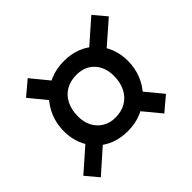

<svg xmlns="http://www.w3.org/2000/svg" viewBox="-130 -781 815 815"><g transform="rotate(-45 277.5 -373.5)"><path d="M48 -115 0 -172 117 -275 171 -224ZM62 -578 126 -632 214 -525 145 -477ZM271 -250Q308 -250 335 -266Q362 -282 377 -311.5Q392 -341 392 -381Q392 -414 379 -440Q366 -466 341.5 -481Q317 -496 283 -496Q246 -496 219 -480.5Q192 -465 177 -435.5Q162 -406 162 -366Q162 -333 175 -307Q188 -281 213 -265.5Q238 -250 271 -250ZM268 -172Q225 -172 189.5 -186Q154 -200 128.5 -226Q103 -252 89 -287Q75 -322 75 -363Q75 -407 90.5 -445.5Q106 -484 134.5 -513Q163 -542 201.5 -558.5Q240 -575 286 -575Q329 -575 364.5 -561Q400 -547 425.5 -521Q451 -495 465 -460Q479 -425 479 -383Q479 -340 463.5 -301.5Q448 -263 419.5 -234Q391 -205 352.5 -188.5Q314 -172 268 -172ZM430 -116 344 -220 412 -269 494 -170ZM555 -574 436 -470 384 -523 507 -631Z"/></g></svg>

Font: Roboto Serif 72pt SemiCondensed SemiBold
Style: Italic
Weight: 600
Width: 4
Italic angle: -10°
Designer: Greg Gazdowicz
Foundry: Commercial Type
Version: Version 1.008